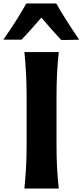

<svg xmlns="http://www.w3.org/2000/svg" viewBox="-66 -1090 478 1110"><path d="M75.2 0Q81.5 -64 84.7 -123.8Q87.9 -183.6 87.9 -257.8V-524.9Q87.9 -601.1 84.7 -662.4Q81.5 -723.6 75.2 -789.1H273.9Q266.6 -723.6 263.7 -662.4Q260.7 -601.1 260.7 -524.9V-257.8Q260.7 -183.6 263.7 -123.8Q266.6 -64 273.9 0ZM288.1 -858.4Q258.3 -890.6 229.5 -923.1Q200.7 -955.6 173.3 -988.3Q117.2 -922.9 59.1 -860.8H-46.4Q-10.3 -913.1 23.7 -965.6Q57.6 -1018.1 85.9 -1069.8H259.3Q288.6 -1018.1 322.5 -965.3Q356.4 -912.6 392.1 -860.4Z"/></svg>

Font: Pinar DS1 Bold
Style: Regular
Weight: 700
Designer: Amin Abedi
Version: Version 3.000